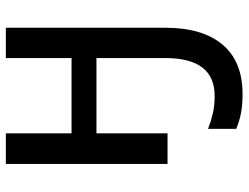

<svg xmlns="http://www.w3.org/2000/svg" viewBox="-114 -464 829 640"><g transform="rotate(-90 300.0 -144.5)"><path d="M306 250Q266 250 238.5 244Q211 238 190 229V135Q213 144 239.5 150.5Q266 157 300 157Q426 157 426 -8V-237H175V0H73V-539H175V-320H426V-539H527V-7Q527 116 471 183Q415 250 306 250Z"/></g></svg>

Font: Noto Sans Mono Medium
Style: Regular
Weight: 500
Designer: Monotype Design Team
Foundry: Monotype Imaging Inc.
Version: Version 2.014